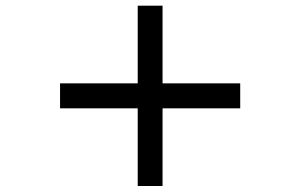

<svg xmlns="http://www.w3.org/2000/svg" viewBox="-20 -632 1040 665"><path d="M543 -256.8V12.2H457V-256.8H188V-343.3H457V-612.3H543V-343.3H812V-256.8Z"/></svg>

Font: TAML ThiruValluvar
Style: Bold
Weight: 400
Version: Version 0.271; dev 7ad24fM